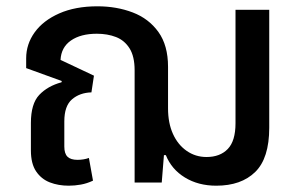

<svg xmlns="http://www.w3.org/2000/svg" viewBox="-20 -579 952 609"><path d="M198 10Q165 10 138 -0.5Q111 -11 94.5 -35.5Q78 -60 78 -102V-189Q78 -250 104.5 -278Q131 -306 175 -318L176 -322L63 -363V-394Q63 -439 90 -476.5Q117 -514 168 -536.5Q219 -559 289 -559Q350 -559 401 -539.5Q452 -520 482.5 -477.5Q513 -435 513 -367V-235Q513 -189 528.5 -154.5Q544 -120 572 -100.5Q600 -81 635 -81Q678 -81 702.5 -106.5Q727 -132 727 -188V-548H834V-174Q834 -77 789.5 -33.5Q745 10 666 10Q609 10 566.5 -16Q524 -42 506 -87H500L493 0H407V-356Q407 -400 391 -425.5Q375 -451 348 -461.5Q321 -472 287 -472Q236 -472 205 -450.5Q174 -429 172 -389L278 -339L270 -286Q233 -285 208.5 -264Q184 -243 184 -194V-114Q184 -92 194 -82Q204 -72 226 -72Q235 -72 244.5 -73.5Q254 -75 262 -78L275 -6Q256 3 236.5 6.5Q217 10 198 10Z"/></svg>

Font: Noto Sans Thai Medium
Style: Regular
Weight: 500
Designer: Monotype Design Team
Foundry: Monotype Imaging Inc.
Version: Version 2.001